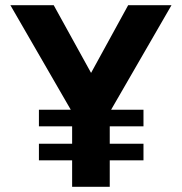

<svg xmlns="http://www.w3.org/2000/svg" viewBox="-20 -720 702 740"><path d="M130 -166H533V-102H130ZM130 -297H533V-233H130ZM258 -288 20 -700H187L331 -439L474 -700H641L403 -288V0H258Z"/></svg>

Font: Moderustic SemiBold
Style: Regular
Weight: 600
Designer: Tural Alisoy
Foundry: TAFT Foundry
Version: Version 2.120